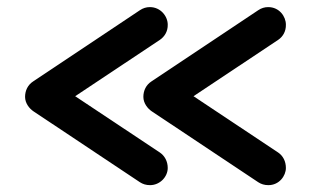

<svg xmlns="http://www.w3.org/2000/svg" viewBox="-20 -527 879 546"><path d="M563 -397 410.6 -295.4C395.5 -285.6 387.7 -269.5 387.7 -251.5C387.7 -233.4 399.9 -218.3 411.6 -210.4L714.4 -8.8C722.7 -3.4 731.9 -0.5 743.2 -0.5C774.4 -0.5 793 -27.3 793 -49.3C793 -68.4 784.7 -84 771 -93.3L530.3 -253.4L771 -413.6C784.7 -422.9 793.5 -438 793 -457C793 -480 774.4 -506.8 742.7 -506.8C732.4 -506.8 723.1 -503.9 714.4 -498ZM226.6 -397 74.2 -295.4C59.1 -285.6 51.3 -269.5 51.3 -251.5C51.3 -233.4 63.5 -218.3 75.2 -210.4L377.9 -8.8C386.2 -3.4 395.5 -0.5 406.7 -0.5C435.1 -0.5 457 -24.4 457 -49.3C457 -68.4 448.2 -84 434.6 -93.3L193.8 -253.4L434.6 -413.6C448.2 -422.9 457.5 -438 457 -457C457 -480.5 437 -506.8 406.2 -506.8C396 -506.8 386.7 -503.9 377.9 -498Z"/></svg>

Font: LOB TGL 0-17
Style: Regular
Weight: 400
Designer: Peter Wiegel + adaptations and expanded glyphset by Studio LOB
Foundry: Peter Wiegel + adaptations and expanded glyphset by Studio LOB
Version: Version 1.003;Glyphs 3.1.2 (3151)